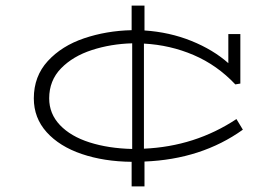

<svg xmlns="http://www.w3.org/2000/svg" viewBox="-20 -654 987 687"><path d="M497 -76V13H451V-75Q352 -76 272.5 -103Q193 -130 147 -181Q101 -232 101 -302Q101 -381 151 -435.5Q201 -490 281 -517Q361 -544 451 -546V-634H497V-545Q587 -539 665 -507.5Q743 -476 797 -428V-532H840V-355L822 -352Q757 -421 673 -457Q589 -493 495 -498V-122Q678 -130 826 -228L849 -190Q701 -84 497 -76ZM453 -121V-499Q377 -497 309 -475Q241 -453 198.5 -409.5Q156 -366 156 -302Q156 -247 194.5 -206.5Q233 -166 300.5 -144.5Q368 -123 453 -121Z"/></svg>

Font: BioRhyme Expanded Light
Style: Regular
Weight: 300
Width: 7
Designer: Aoife Mooney
Foundry: Aoife Mooney Type
Version: Version 1.000